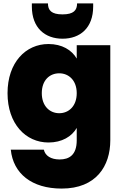

<svg xmlns="http://www.w3.org/2000/svg" viewBox="-20 -825 720 1121"><path d="M345 -599C448 -599 524 -662 524 -787V-805H430C430 -765 410 -741 345 -741C280 -741 260 -765 260 -805H166V-787C166 -662 243 -599 345 -599ZM263 -568C130 -568 24 -460 24 -281C24 -102 130 7 263 7C342 7 399 -28 428 -78V-6C428 81 383 106 328 106C278 106 244 85 236 49H43C57 188 165 276 340 276C542 276 624 144 624 -6V-561H428V-483C399 -533 342 -568 263 -568ZM326 -397C381 -397 428 -356 428 -281C428 -205 381 -164 326 -164C270 -164 224 -206 224 -281C224 -357 270 -397 326 -397Z"/></svg>

Font: Poppins STUK1
Style: Regular
Weight: 400
Designer: Jonny Pinhorn (original), Sammy Jo Hughes (modified version)
Foundry: Type Mafia
Version: Version 1.002;hotconv 1.0.109;makeotfexe 2.5.65596